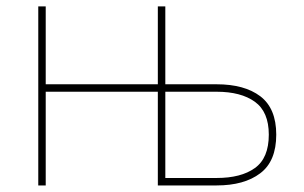

<svg xmlns="http://www.w3.org/2000/svg" viewBox="-20 -565 926 585"><path d="M639.9 0H460.9V-285.5H119.3V0H96.6V-545.5H119.3V-308.2H460.9V-545.5H483.7V-308.2H639.9Q724.8 -308.2 773.1 -271.7Q821.7 -234.7 821.7 -154.8Q821.7 -73.5 772.7 -36.9Q724.1 0 639.9 0ZM639.9 -22.7Q714.5 -22.7 756.4 -52.9Q799 -83.1 799 -154.8Q799 -224.4 756.4 -255Q714.1 -285.5 639.9 -285.5H483.7V-22.7Z"/></svg>

Font: Linik Sans Thin
Style: Regular
Weight: 100
Designer: Fonts by Rasmus Andersson / Changes by Cristiano Sobral with parts from Marc Monis
Foundry: rsms
Version: Version 3.020; ttfautohint (v1.6)